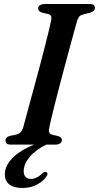

<svg xmlns="http://www.w3.org/2000/svg" viewBox="-20 -720 492 956"><path d="M209.5 -21 215 -2Q160 23.5 129 60Q98 96.5 98 131.5Q98 152 107.8 161.5Q117.5 171 133 171Q147.5 171 162.2 164Q177 157 189 144.5Q195 139 199.5 137Q204 135 209.5 136.5Q214.5 137.5 216.2 143.2Q218 149 211 159Q197 181 165.2 198.5Q133.5 216 92.5 216Q48.5 216 26.2 198Q4 180 4 147.5Q4 116 26.2 85.2Q48.5 54.5 94 27.2Q139.5 0 209.5 -21ZM225 -83Q221.5 -68 225.5 -59.8Q229.5 -51.5 241.5 -49L268.5 -42.5Q279 -39.5 283.5 -34.8Q288 -30 288 -22.5Q288 -12 279.5 -6Q271 0 256.5 0H34Q18.5 0 13 -5.5Q7.5 -11 7.5 -20Q7 -29 13.5 -35Q20 -41 30 -43.5L59.5 -49.5Q73.5 -52.5 81.8 -60.8Q90 -69 95.5 -85.5Q100.5 -104.5 109.5 -137.5Q118.5 -170.5 130 -212.8Q141.5 -255 154.2 -302Q167 -349 179.5 -396.2Q192 -443.5 203 -486.5Q214 -529.5 222.2 -563.5Q230.5 -597.5 234.5 -617.5Q237.5 -631.5 234.2 -639.5Q231 -647.5 218 -650.5L190 -657Q179.5 -660.5 174.8 -665.2Q170 -670 170 -678Q170 -688.5 179.2 -694.2Q188.5 -700 206 -700H426.5Q441.5 -700 447 -694.8Q452.5 -689.5 452.5 -681Q452.5 -672 446.2 -666Q440 -660 428 -656.5L397 -649Q383.5 -646 376.2 -639.2Q369 -632.5 364 -617Q358 -596 348.2 -560Q338.5 -524 326.2 -479Q314 -434 300.8 -384.5Q287.5 -335 275 -287Q262.5 -239 252 -197.5Q241.5 -156 234.5 -126Q227.5 -96 225 -83Z"/></svg>

Font: Fraunces Medium
Style: Italic
Weight: 500
Italic angle: -16°
Version: Version 1.000;[b76b70a41]